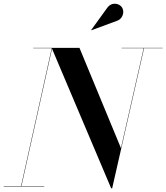

<svg xmlns="http://www.w3.org/2000/svg" viewBox="-56 -1009 900 1039"><path d="M576 -896C607.5 -905.5 620 -944 604.5 -968.5C591 -990.5 549.5 -1001 524.5 -967L437 -846L438 -845ZM-36 -2V0H183.5V-2H60L225.5 -745.5L545.5 10H551L723.5 -748H824V-750H602V-748H721.5L598.5 -207.5L374 -750H124V-748H224L58 -2Z"/></svg>

Font: Bodoni* 96pt Medium
Style: Italic
Weight: 500
Italic angle: -13°
Version: Version 2.3